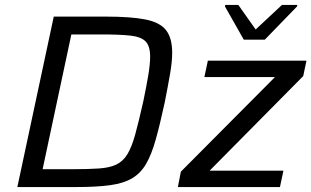

<svg xmlns="http://www.w3.org/2000/svg" viewBox="-20 -755 1257 775"><path d="M50 0 197 -688H406Q508 -688 566.5 -676.5Q625 -665 650 -633.5Q675 -602 675 -542Q675 -506 666.5 -457Q658 -408 645 -342Q626 -254 609 -193Q592 -132 570 -94Q548 -56 513.5 -35.5Q479 -15 424.5 -7.5Q370 0 289 0ZM152 -72H272Q337 -72 380 -75Q423 -78 450 -91Q477 -104 494.5 -133Q512 -162 526 -213Q540 -264 558 -344Q571 -406 578.5 -451Q586 -496 586 -526Q586 -570 567 -588.5Q548 -607 504.5 -611.5Q461 -616 388 -616H268ZM698 0 710 -62 1090 -444H805L819 -510H1217L1204 -448L826 -66H1124L1110 0ZM964 -595 888 -729 889 -735H942L1012 -636L1118 -735H1180L1179 -729L1049 -595Z"/></svg>

Font: Saira
Style: Italic
Weight: 400
Italic angle: -12°
Designer: Hector Gatti with collaboration of the Omnibus-Type team
Foundry: Omnibus-Type
Version: Version 1.100; ttfautohint (v1.8.3)